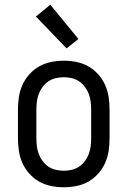

<svg xmlns="http://www.w3.org/2000/svg" viewBox="-20 -785 540 813"><path d="M250 8Q223 8 196 2.5Q169 -3 146 -16Q123 -29 104.5 -49.5Q86 -70 75 -94.5Q64 -119 60 -146Q56 -173 56 -200V-320Q56 -347 60 -374Q64 -401 75 -425.5Q86 -450 104.5 -470.5Q123 -491 146 -504Q169 -517 196 -522.5Q223 -528 250 -528Q277 -528 304 -522.5Q331 -517 354 -504Q377 -491 395.5 -470.5Q414 -450 425 -425.5Q436 -401 440 -374Q444 -347 444 -320V-200Q444 -173 440 -146Q436 -119 425 -94.5Q414 -70 395.5 -49.5Q377 -29 354 -16Q331 -3 304 2.5Q277 8 250 8ZM250 -62Q267 -62 284 -66Q301 -70 315 -79.5Q329 -89 339.5 -103Q350 -117 356 -133Q362 -149 364 -166Q366 -183 366 -200V-320Q366 -337 364 -354Q362 -371 356 -387Q350 -403 339.5 -417Q329 -431 315 -440.5Q301 -450 284 -454Q267 -458 250 -458Q233 -458 216 -454Q199 -450 185 -440.5Q171 -431 160.5 -417Q150 -403 144 -387Q138 -371 136 -354Q134 -337 134 -320V-200Q134 -183 136 -166Q138 -149 144 -133Q150 -117 160.5 -103Q171 -89 185 -79.5Q199 -70 216 -66Q233 -62 250 -62ZM262 -580 132 -715 193 -765 312 -620Z"/></svg>

Font: Iosevka Web
Style: Regular
Weight: 400
Monospace: yes
Designer: Belleve Invis
Foundry: Belleve Invis
Version: Version 28.0.3; ttfautohint (v1.8.3)